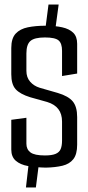

<svg xmlns="http://www.w3.org/2000/svg" viewBox="-20 -738 392 851"><path d="M183 5Q139 4 104.5 -2Q70 -8 50 -25.5Q30 -43 30 -75V-207L97 -216V-101Q97 -76 115 -62.5Q133 -49 179 -49Q210 -49 226.5 -56Q243 -63 249 -77.5Q255 -92 255 -115V-199Q255 -233 238.5 -254.5Q222 -276 189 -286L114 -307Q69 -321 49.5 -342.5Q30 -364 30 -409V-525Q30 -568 49.5 -589Q69 -610 103.5 -617Q138 -624 182 -624Q224 -624 255.5 -617Q287 -610 304.5 -593Q322 -576 322 -544V-412L255 -401V-513Q255 -546 239.5 -559Q224 -572 179 -572Q133 -572 115 -556.5Q97 -541 97 -501V-424Q97 -395 113.5 -376Q130 -357 156 -349L236 -326Q283 -312 302.5 -288.5Q322 -265 322 -219V-97Q322 -54 305 -32.5Q288 -11 257 -3.5Q226 4 183 5ZM95 93 109 -29 154 -25 139 93ZM223 -592 180 -602 195 -718H240Z"/></svg>

Font: Smooch Sans Thin Medium
Style: Regular
Weight: 500
Version: Version 1.010